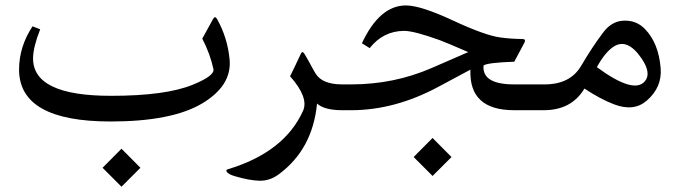

<svg xmlns="http://www.w3.org/2000/svg" viewBox="-20 -415 2562 723"><path d="M437.5 145 508.8 216.8 437.5 288.1 366.2 216.8ZM396.5 42.5Q51.3 42.5 51.8 -153.8Q52.2 -239.7 102.5 -315.9L131.3 -304.7Q105.5 -239.3 104.5 -197.3Q102.1 -53.7 398.9 -54.2Q604.5 -54.2 706.5 -96.2Q789.1 -129.9 783.7 -154.8Q771.5 -211.9 741.7 -269.5L782.2 -343.3Q789.6 -356.9 797.4 -343.3Q837.4 -272 844.7 -189.5Q853 -91.8 740.2 -24.9Q626 42.5 396.5 42.5Z M1268.1 0Q1202.1 0 1173.8 -24.9Q1157.2 147.5 1029.3 241.7Q996.1 266.1 958 265.6Q918.9 264.6 866.2 249Q838.9 241.2 833.5 231.4Q829.6 224.6 838.4 222.2Q1050.8 158.2 1121.1 2.4Q1143.6 -47.4 1072.3 -127.9Q1085 -152.8 1113.3 -213.4Q1118.7 -225.1 1127.4 -210.9Q1141.1 -188 1156.7 -158.2Q1162.6 -147.5 1168 -138.7Q1192.9 -97.2 1268.1 -97.2H1280.3Q1299.3 -97.2 1299.3 -49.8V-46.4Q1299.3 0 1280.3 0Z M1608.9 104.5 1680.2 176.3 1608.9 247.6 1537.6 176.3ZM1916 -97.2Q1916 -97.2 2017.6 -97.2Q2036.6 -97.2 2036.6 -49.8V-46.4Q2036.6 0 2017.6 0H1916Q1745.1 0 1751.5 -152.8Q1690.9 -120.1 1630.4 -87.9Q1466.3 0 1302.7 0H1275.4Q1236.8 0 1236.8 -45.9V-50.8Q1236.8 -97.2 1275.4 -97.2H1302.7Q1463.4 -97.2 1605 -158.7L1743.2 -218.8Q1660.2 -254.9 1634.8 -264.2Q1539.1 -298.8 1501 -298.8Q1422.9 -297.9 1372.1 -233.9L1342.8 -252Q1409.7 -395.5 1509.8 -394.5Q1564.9 -394 1685.5 -337.9Q1807.6 -281.2 1864.3 -273.9Q1902.3 -268.6 1947.3 -268.1Q1961.9 -268.1 1954.6 -253.9L1916.5 -182.6Q1816.4 -179.2 1800.8 -168.5Q1794.4 -97.2 1916 -97.2Z M2027.3 0Q2027.3 0 2013.2 0Q1974.6 0 1974.6 -45.9V-50.8Q1974.6 -97.2 2013.2 -97.2H2031.2Q2127.9 -97.2 2168.9 -168Q2210.9 -239.3 2250.5 -291.5Q2281.2 -333.5 2324.2 -336.9Q2374.5 -340.8 2408.2 -306.2Q2460 -253.4 2467.8 -158.2Q2473.6 -86.4 2415.5 -36.1Q2366.7 6.3 2292.5 -22Q2242.2 -41 2180.7 -81.5Q2132.3 0 2027.3 0ZM2227.5 -162.1Q2367.7 -59.1 2408.7 -109.4Q2433.6 -139.2 2396 -194.8Q2343.3 -272 2292 -240.2Q2259.3 -219.7 2227.5 -162.1Z"/></svg>

Font: Parastoo WOL
Style: WOL
Weight: 400
Foundry: Saber Rastikerdar (saber.rastikerdar@gmail.com)
Version: Version 1.0.0-alpha5